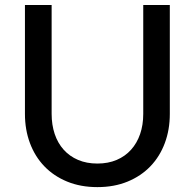

<svg xmlns="http://www.w3.org/2000/svg" viewBox="-20 -738 778 766"><path d="M368.5 -85.5Q411.5 -85.5 445.5 -100Q479.5 -114.5 503 -140.8Q526.5 -167 539 -203.2Q551.5 -239.5 551.5 -283.5V-718H657.5V-283.5Q657.5 -220.5 637.5 -167Q617.5 -113.5 580 -74.5Q542.5 -35.5 489 -13.5Q435.5 8.5 368.5 8.5Q301.5 8.5 248 -13.5Q194.5 -35.5 157 -74.5Q119.5 -113.5 99.5 -167Q79.5 -220.5 79.5 -283.5V-718H186V-284Q186 -240 198.2 -203.5Q210.5 -167 234 -140.8Q257.5 -114.5 291.5 -100Q325.5 -85.5 368.5 -85.5Z"/></svg>

Font: TypoPRO Lato
Style: Regular
Weight: 500
Designer: Lukasz Dziedzic with Adam Twardoch and Botio Nikoltchev
Foundry: tyPoland Lukasz Dziedzic
Version: Version 2.010; 2014-09-01; http://www.latofonts.com/